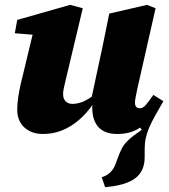

<svg xmlns="http://www.w3.org/2000/svg" viewBox="-20 -536 697 791"><path d="M413 235 399 194Q420 188 434 174.5Q448 161 456 140L464 118Q473 93 482 75.5Q491 58 509.5 40.5Q528 23 564 -1L544 -29L625 -115L653 -119Q633 -85 618.5 -58.5Q604 -32 594.5 -10Q585 12 580.5 33Q576 54 576 78V112Q576 169 537 198.5Q498 228 413 235ZM157 16Q123 16 99 2.5Q75 -11 63 -33Q51 -55 51 -82Q51 -110 55 -135.5Q59 -161 64 -184L121 -421L164 -389L41 -399L51 -454L269 -516L321 -502L251 -208Q248 -195 245.5 -184.5Q243 -174 241.5 -165.5Q240 -157 240 -148Q240 -129 250.5 -118.5Q261 -108 278 -108Q294 -108 310.5 -113Q327 -118 345 -129Q363 -140 383 -156L393 -108H364Q337 -69 305 -41.5Q273 -14 236 1Q199 16 157 16ZM463 16Q412 16 386 -12Q360 -40 360 -94Q360 -102 361 -109Q362 -116 363 -123H355L402 -342Q409 -377 416 -410.5Q423 -444 430 -480L586 -516L621 -502L545 -167Q542 -150 539 -136.5Q536 -123 536 -113Q536 -102 541 -96Q546 -90 556 -90Q569 -90 580.5 -103.5Q592 -117 612 -145L653 -119Q635 -86 608.5 -55Q582 -24 547 -4Q512 16 463 16Z"/></svg>

Font: Source Serif 4 Black
Style: Italic
Weight: 900
Italic angle: -12°
Designer: Frank Grießhammer
Foundry: Adobe Systems Incorporated
Version: Version 4.004;hotconv 1.0.116;makeotfexe 2.5.65601